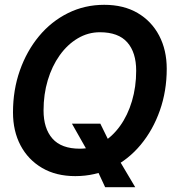

<svg xmlns="http://www.w3.org/2000/svg" viewBox="-20 -721 747 798"><path d="M293 11Q213 11 155 -23Q97 -57 65.5 -116.5Q34 -176 34 -254Q34 -347 62.5 -428Q91 -509 142 -570.5Q193 -632 262.5 -666.5Q332 -701 413 -701Q494 -701 552 -667Q610 -633 641.5 -573Q673 -513 673 -435Q673 -343 644.5 -262Q616 -181 565 -119.5Q514 -58 444.5 -23.5Q375 11 293 11ZM417 57 364 -57 279 -207H397L453 -93L542 57ZM312 -103Q362 -103 404.5 -128Q447 -153 479 -197.5Q511 -242 528.5 -301Q546 -360 546 -427Q546 -503 509 -545Q472 -587 395 -587Q346 -587 303 -561.5Q260 -536 228 -491Q196 -446 178.5 -387.5Q161 -329 161 -262Q161 -187 198 -145Q235 -103 312 -103Z"/></svg>

Font: Radio Canada Big Medium
Style: Italic
Weight: 500
Italic angle: -12°
Designer: Étienne Aubert Bonn
Foundry: Coppers and Brasses
Version: Version 1.001